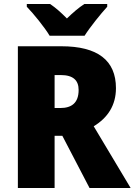

<svg xmlns="http://www.w3.org/2000/svg" viewBox="-20 -947 678 967"><path d="M230 -767H406C433 -810 488 -878 520 -913V-927H405C376 -908 349 -885 317 -854C286 -885 262 -907 232 -927H115V-913C149 -878 205 -809 230 -767ZM289 -714H70V0H255V-263H294L431 0H638L452 -311C523 -354 564 -417 564 -503C564 -643 472 -714 289 -714ZM286 -569C349 -569 376 -542 376 -494C376 -428 340 -403 284 -403H255V-569Z"/></svg>

Font: Noto Sans Telugu SemiCondensed Black
Style: Regular
Weight: 900
Width: 4
Designer: Jelle Bosma - Monotype Design Team
Foundry: Monotype Imaging Inc.
Version: Version 2.005